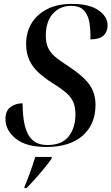

<svg xmlns="http://www.w3.org/2000/svg" viewBox="-20 -744 572 985"><path d="M218 10Q114 10 61 -32.5Q8 -75 8 -134Q8 -175 33.5 -194.5Q59 -214 96 -214Q96 -149 107 -101Q118 -53 146 -26.5Q174 0 224 0Q298 0 332.5 -44.5Q367 -89 367 -157Q367 -191 357.5 -216.5Q348 -242 322 -265.5Q296 -289 249 -318Q208 -344 178 -371.5Q148 -399 131 -434.5Q114 -470 114 -520Q114 -577 141 -623Q168 -669 220.5 -696.5Q273 -724 349 -724Q438 -724 485 -691.5Q532 -659 532 -613Q532 -581 511 -561.5Q490 -542 444 -542Q445 -584 439.5 -623.5Q434 -663 412.5 -688.5Q391 -714 344 -714Q288 -714 251.5 -674Q215 -634 215 -560Q215 -521 228.5 -495Q242 -469 268.5 -448Q295 -427 334 -402Q406 -355 438 -311Q470 -267 470 -206Q470 -106 404 -48Q338 10 218 10ZM106 213Q138 136 161 61H246L244 71Q230 91 208 118Q186 145 161.5 172.5Q137 200 116 221H105Z"/></svg>

Font: Noto Serif Display SemiCondensed Medium
Style: Italic
Weight: 500
Width: 4
Italic angle: -12°
Designer: Monotype Design Team
Foundry: Monotype Imaging Inc.
Version: Version 2.009